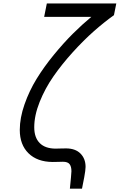

<svg xmlns="http://www.w3.org/2000/svg" viewBox="-20 -937 707 1123"><path d="M180.3 -192.7Q180.3 -132.8 211.9 -100.6Q243.5 -68.4 304 -67.7Q311.2 -67.7 332.4 -68.4Q353.5 -69 365.9 -69Q420.6 -69 450.5 -39.1Q480.5 -9.1 480.5 39.1Q480.5 57.3 472.7 99.6L459.6 166.7H388.7L395.2 99.6Q397.8 73.6 397.8 64.5Q397.8 37.1 387 23.1Q376.3 9.1 347.7 9.1Q339.2 9.1 319.3 9.8Q299.5 10.4 287.8 10.4Q197.9 9.8 146.8 -40.4Q95.7 -90.5 95.7 -177.1Q95.7 -247.4 123.4 -326.5Q151 -405.6 194 -475.6Q237 -545.6 294.3 -615.6Q351.6 -685.5 405.6 -739.3Q459.6 -793 514.3 -838.5H238.3L253.9 -916.7H660.2L646.5 -848.3Q589.8 -807.9 529.3 -754.6Q468.8 -701.2 405.6 -631.5Q342.4 -561.8 293 -490.9Q243.5 -419.9 211.9 -340.8Q180.3 -261.7 180.3 -192.7Z"/></svg>

Font: Monoid
Style: Italic
Weight: 400
Width: 4
Italic angle: -11°
Monospace: yes
Version: Version 0.61